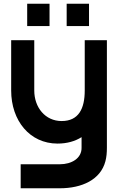

<svg xmlns="http://www.w3.org/2000/svg" viewBox="-20 -756 664 1031"><path d="M40 -270C40 -108 140 15 289 15C340 15 383 2.5 418 -19.5V35C420 95 363 126 302 126H91V255H301C420 255 520 209 546 110C552 87 554 64 554 37V-540H435V-270C435 -172 402 -106 311 -106C223 -106 164 -179 164 -270V-540H40ZM126 -616H246V-736H126ZM338 -616H458V-736H338Z"/></svg>

Font: Eudonet ExtraBold
Style: Regular
Weight: 800
Designer: Mikhail Sharanda
Foundry: Mikhail Sharanda
Version: Version 4.503;Glyphs 3.1.2 (3151)